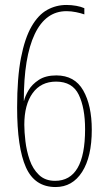

<svg xmlns="http://www.w3.org/2000/svg" viewBox="-20 -740 434 774"><path d="M49 -307Q49 -427 64.5 -506.5Q80 -586 107 -633Q134 -680 170 -700Q206 -720 248 -720Q268 -720 287.5 -716.5Q307 -713 320 -707V-682Q306 -687 286.5 -691Q267 -695 248 -695Q164 -695 120 -602.5Q76 -510 76 -334H77Q81 -352 95 -376Q109 -400 136.5 -418Q164 -436 207 -436Q281 -436 315.5 -375.5Q350 -315 350 -217Q350 -108 311 -47Q272 14 204 14Q120 14 84.5 -65.5Q49 -145 49 -307ZM202 -11Q323 -11 323 -219Q323 -305 297.5 -358Q272 -411 206 -411Q145 -411 111.5 -364.5Q78 -318 78 -237Q78 -209 82.5 -170.5Q87 -132 99.5 -95.5Q112 -59 137 -35Q162 -11 202 -11Z"/></svg>

Font: Noto Sans Hebrew ExtraCondensed Thin
Style: Regular
Weight: 100
Width: 2
Designer: Monotype Design Team
Foundry: Monotype Imaging Inc.
Version: Version 2.004; ttfautohint (v1.8.4.7-5d5b)